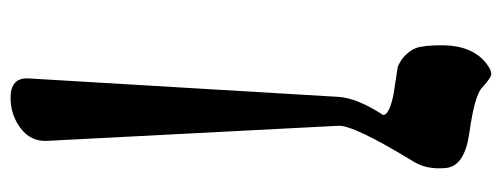

<svg xmlns="http://www.w3.org/2000/svg" viewBox="-306 -327 926 354"><g transform="rotate(90 157.0 -150.0)"><path d="M239.7 226.1Q241.2 256.3 216.6 274.9Q191.9 293.5 160.2 293.5Q123.5 293.5 124.5 261.7L158.7 -312.5Q161.1 -344.2 189 -388.7Q191.4 -391.1 191.9 -393.6Q191.9 -404.8 153.8 -412.6L103 -420.4Q77.6 -431.6 68.4 -454.6Q63.5 -468.8 63.5 -501.5Q63.5 -562.5 103 -587.9Q110.8 -592.8 116.7 -592.8Q123 -592.8 141.1 -576.2Q155.3 -562 226.1 -552.2Q285.6 -543.5 289.6 -510.3Q293.5 -474.6 277.8 -449.2Q210.4 -338.9 211.9 -311Z"/></g></svg>

Font: Accordance
Style: Bold
Weight: 700
Version: Version 1.2 (build January 31, 2020) Miklal Software Solutio